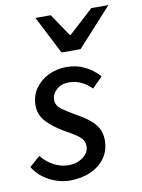

<svg xmlns="http://www.w3.org/2000/svg" viewBox="-88 -805 650 876"><g transform="rotate(-10 236.5 -367.0)"><path d="M165 12Q133 12 101 1Q69 -10 41.5 -30.5Q14 -51 -3 -80L46 -123Q71 -92 103.5 -75Q136 -58 172 -58Q197 -58 218.5 -67.5Q240 -77 253 -93Q266 -109 266 -130Q266 -147 257 -160Q248 -173 227.5 -186.5Q207 -200 171 -220Q127 -246 98 -277.5Q69 -309 69 -353Q69 -396 92 -429.5Q115 -463 153.5 -482Q192 -501 238 -501Q285 -501 323 -482Q361 -463 389 -431L341 -383Q321 -404 294.5 -417Q268 -430 237 -430Q202 -430 179.5 -410Q157 -390 157 -363Q157 -336 182 -318Q207 -300 242 -280Q280 -259 304.5 -239Q329 -219 341 -195.5Q353 -172 353 -142Q353 -95 328.5 -60.5Q304 -26 261.5 -7Q219 12 165 12ZM228 -570 138 -746H209L279 -642H283L397 -746H476L316 -570Z"/></g></svg>

Font: Source Sans 3 Medium
Style: Italic
Weight: 500
Italic angle: -11°
Designer: Paul D. Hunt
Foundry: Adobe
Version: Version 3.052;hotconv 1.1.0;makeotfexe 2.6.0